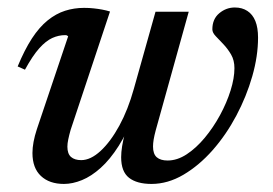

<svg xmlns="http://www.w3.org/2000/svg" viewBox="-20 -468 710 500"><path d="M385 -437.5H471.5L385.5 -128.5Q382 -115.5 380.2 -105Q378.5 -94.5 378.5 -86.5Q378.5 -67 388.2 -58.5Q398 -50 416.5 -50Q441.5 -50 466.2 -66.2Q491 -82.5 513.2 -109.2Q535.5 -136 553 -168.2Q570.5 -200.5 580.5 -232.5Q590.5 -264.5 590.5 -290.5Q590.5 -311 581.8 -326Q573 -341 561.8 -352.8Q550.5 -364.5 541.8 -373.8Q533 -383 533 -391.5Q533 -418.5 551 -433.5Q569 -448.5 591.5 -448.5Q610.5 -448.5 624.2 -439.5Q638 -430.5 645 -413.2Q652 -396 652 -370Q652 -322 637 -269.5Q622 -217 595.5 -167Q569 -117 533.8 -77Q498.5 -37 457.8 -13Q417 11 374.5 11Q336.5 11 316 -5Q295.5 -21 295.5 -58.5Q295.5 -71.5 298 -87.2Q300.5 -103 305.5 -121.5L321 -176.5L331 -175Q312 -124 289.2 -88.2Q266.5 -52.5 242.2 -30.8Q218 -9 193.5 1Q169 11 146.5 11Q108.5 11 86.5 -9.8Q64.5 -30.5 64.5 -69.5Q64.5 -96.5 76 -131.5L157.5 -373.5Q156 -375 154.2 -375.8Q152.5 -376.5 149.5 -376.5Q132.5 -376.5 116 -369Q99.5 -361.5 82.2 -342.2Q65 -323 45 -286.5L26 -295Q44 -338.5 63.2 -368Q82.5 -397.5 104.2 -415Q126 -432.5 149.5 -440Q173 -447.5 199 -447.5Q212.5 -447.5 224 -446.2Q235.5 -445 246.2 -443Q257 -441 266.5 -438L164 -130Q160 -116 157.8 -105.2Q155.5 -94.5 155.5 -86Q155.5 -67.5 165 -59.2Q174.5 -51 191.5 -51Q216 -51 242 -75Q268 -99 290.8 -140.8Q313.5 -182.5 328.5 -236.5Z"/></svg>

Font: Newsreader 24pt Medium
Style: Italic
Weight: 500
Italic angle: -17°
Designer: Hugues Gentile
Foundry: Production Type
Version: Version 1.003